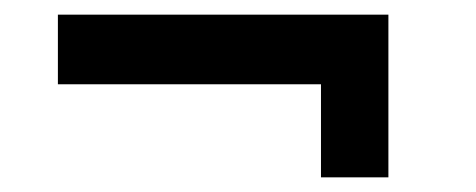

<svg xmlns="http://www.w3.org/2000/svg" viewBox="-20 -373 649 262"><path d="M510 -353V-131H418V-258H59V-353Z"/></svg>

Font: Piazzolla Thin ExtraBold
Style: Regular
Weight: 800
Version: Version 2.005